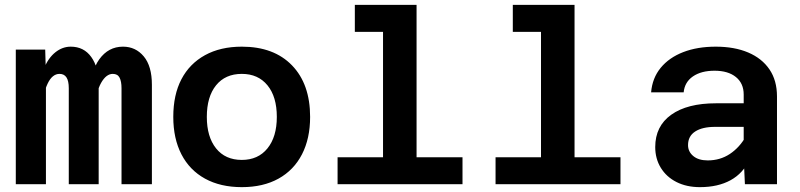

<svg xmlns="http://www.w3.org/2000/svg" viewBox="-20 -758 3290 790"><path d="M480 0V-395Q480 -423 472 -438.5Q464 -454 444 -454Q417 -454 396 -417Q375 -380 364 -293L354 -371Q351 -462 388.5 -514Q426 -566 486 -566Q538 -566 571.5 -526Q605 -486 605 -409V0ZM45 0V-554H166L169 -450V0ZM263 0V-395Q263 -425 253.5 -439.5Q244 -454 225 -454Q195 -454 176 -414Q157 -374 146 -293V-376Q144 -435 161.5 -477.5Q179 -520 208 -543Q237 -566 271 -566Q325 -566 355.5 -523.5Q386 -481 386 -411V0Z M975 12Q887 12 823.5 -23Q760 -58 726.5 -123Q693 -188 693 -277Q693 -368 726.5 -432Q760 -496 823.5 -531Q887 -566 975 -566Q1107 -566 1181.5 -489Q1256 -412 1256 -277Q1256 -188 1222.5 -123Q1189 -58 1126 -23Q1063 12 975 12ZM975 -100Q1042 -100 1080.5 -147.5Q1119 -195 1119 -277Q1119 -360 1080.5 -407Q1042 -454 975 -454Q907 -454 869 -407Q831 -360 831 -277Q831 -195 869 -147.5Q907 -100 975 -100Z M1556 0V-738H1694V0ZM1369 0V-111H1883V0ZM1440 -627V-738H1625V-627Z M2206 0V-738H2344V0ZM2019 0V-111H2533V0ZM2090 -627V-738H2275V-627Z M3045 0 3040 -108V-369Q3040 -415 3008 -441Q2976 -467 2920 -467Q2865 -467 2831 -443.5Q2797 -420 2793 -378H2659Q2664 -437 2698.5 -479Q2733 -521 2791 -543.5Q2849 -566 2925 -566Q3002 -566 3058.5 -542Q3115 -518 3146 -472.5Q3177 -427 3177 -361V0ZM2860 12Q2805 12 2763.5 -9Q2722 -30 2699 -67.5Q2676 -105 2676 -153Q2676 -239 2742 -286Q2808 -333 2926 -333H3055V-236H2922Q2870 -236 2840.5 -217Q2811 -198 2811 -161Q2811 -134 2832.5 -116Q2854 -98 2892 -98Q2943 -98 2983 -124.5Q3023 -151 3049 -197L3064 -102Q3038 -45 2986 -16.5Q2934 12 2860 12Z"/></svg>

Font: Azeret Mono Thin SemiBold
Style: Regular
Weight: 600
Version: Version 1.002